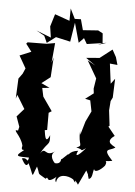

<svg xmlns="http://www.w3.org/2000/svg" viewBox="-62 -985 744 1056"><g transform="rotate(5 309.5 -457.0)"><path d="M308 -108C300 -118 315 -79 272 -83C272 -83 230 -123 270 -149C212 -107 217 -176 185 -127C227 -204 237 -173 233 -234C207 -169 203 -256 201 -259L214 -261V-356L230 -366L177 -442L167 -489L207 -493L160 -515L208 -552L215 -661L206 -632L216 -741L170 -733L65 -732L58 -724L90 -682L27 -656L66 -588L53 -558L32 -529L27 -418L34 -439L79 -365L40 -321L60 -265L55 -244C17 -251 73 -220 86 -163C76 -126 105 -149 94 -137C49 -103 57 -101 128 -101C119 -62 123 -105 89 -93C99 -77 115 -41 128 -70C166 5 147 14 176 -56C200 -4 174 -27 229 7C247 -17 229 38 283 -5C298 -21 273 6 288 21C293 -30 351 -22 380 -3C410 43 373 -30 409 24C424 -9 430 -19 448 -58C471 -13 450 -59 465 -13C486 -16 483 -51 490 -70C493 -48 525 -66 548 -93C569 -137 513 -110 586 -123C522 -191 565 -176 596 -197C596 -204 527 -219 587 -261L548 -309L554 -314L544 -398L548 -451L542 -438L558 -470L562 -574L540 -545L526 -655L568 -651L556 -693L534 -733L467 -681L393 -675L447 -637L403 -662L458 -567L449 -510L452 -484L407 -450L436 -444L448 -384L420 -326L398 -251L395 -271C390 -193 423 -194 382 -179C429 -171 398 -156 436 -180C392 -128 376 -127 394 -162C342 -156 340 -127 325 -111C319 -98 338 -78 342 -140ZM476 -764 472 -817 446 -831 362 -825 346 -884 312 -883 285 -938 284 -870 202 -899 181 -830 190 -769 108 -801 153 -776 170 -738 218 -774 298 -756 315 -862 345 -754 372 -782 390 -751 498 -767 452 -752Z"/></g></svg>

Font: Asimov Aggro
Style: Condensed
Weight: 500
Designer: Google
Version: Version 2.000980; 2014